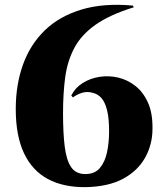

<svg xmlns="http://www.w3.org/2000/svg" viewBox="-20 -757 692 792"><path d="M528 -734 532 -727Q432 -696 373.5 -654.5Q315 -613 286.5 -559Q258 -505 249 -438.5Q240 -372 240 -290Q240 -208 247 -152Q254 -96 273.5 -67.5Q293 -39 332 -39Q371 -39 392 -64Q413 -89 421.5 -129Q430 -169 430 -215Q430 -270 421.5 -303Q413 -336 398.5 -352.5Q384 -369 363 -374Q340 -381 318 -374Q296 -367 281 -355L274 -363Q290 -395 321 -414.5Q352 -434 390.5 -440Q429 -446 467.5 -437Q506 -428 538.5 -402.5Q571 -377 590.5 -333.5Q610 -290 609 -226Q609 -161 578.5 -106.5Q548 -52 487.5 -19.5Q427 13 334 15Q242 16 177.5 -18.5Q113 -53 79 -125Q45 -197 45 -307Q45 -408 75 -491Q105 -574 165 -632Q225 -690 316 -717.5Q407 -745 528 -734Z"/></svg>

Font: Cinzel ExtraBold
Style: Regular
Weight: 800
Designer: Natanael Gama
Version: Version 2.000